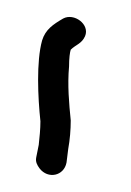

<svg xmlns="http://www.w3.org/2000/svg" viewBox="-20 -130 156 228"><path d="M23 57C22 62 24 66 27 70C37 83 56 79 59 63L61 47C63 36 64 24 64 13C62 -7 60 -29 62 -51C62 -61 63 -68 64 -71C70 -77 77 -78 81 -87C87 -101 68 -115 55 -108C43 -101 34 -95 30 -82C23 -57 25 -14 28 14C28 23 27 33 26 42Z"/></svg>

Font: Stray Cat
Style: SuCn
Weight: 400
Version: Version 1.0